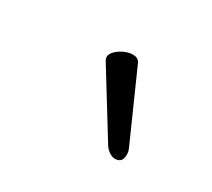

<svg xmlns="http://www.w3.org/2000/svg" viewBox="-54 -763 386 350"><g transform="rotate(30 139.0 -587.5)"><path d="M210 -497Q205 -497 199 -500.5Q193 -504 188 -511L106 -644Q102 -652 107.5 -659.5Q113 -667 123.5 -672.5Q134 -678 144 -678Q155 -678 159 -670L223 -526Q227 -517 224.5 -507Q222 -497 210 -497Z"/></g></svg>

Font: Junicode VF
Style: Regular
Weight: 400
Designer: Peter S. Baker
Version: Version 2.213